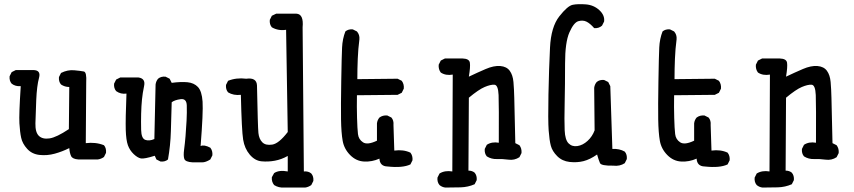

<svg xmlns="http://www.w3.org/2000/svg" viewBox="-20 -760 4040 908"><path d="M350.6 -5.9Q323.2 -7.8 316.4 -21.5Q309.6 -35.2 307.6 -59.6Q274.4 -43 238.8 -33.2Q203.1 -23.4 167 -27.3Q130.9 -31.2 108.4 -56.2Q85.9 -81.1 80.1 -108.4Q74.2 -135.7 71.8 -176.8Q69.3 -217.8 78.1 -352.5Q52.7 -350.6 35.2 -364.3Q23.4 -377.9 25.4 -399.4L35.2 -418.9L54.7 -428.7H134.8Q174.8 -429.7 164.6 -392.1Q154.3 -354.5 151.4 -287.1Q148.4 -219.7 147.5 -176.8Q146.5 -133.8 164.1 -117.2Q181.6 -100.6 214.4 -105.5Q247.1 -110.4 305.7 -149.4L307.6 -348.6Q286.1 -348.6 268.6 -360.4Q256.8 -374 258.8 -395.5L268.6 -415Q299.8 -430.7 331.1 -427.7Q362.3 -424.8 376.5 -421.9Q390.6 -418.9 387.7 -370.1L385.7 -83Q432.6 -88.9 471.7 -73.2Q483.4 -59.6 481.4 -37.1L471.7 -17.6Q458 -7.8 442.4 -5.9Z M891.6 7.8Q856.4 5.9 851.6 -8.8Q846.7 -23.4 850.6 -52.2Q854.5 -81.1 857.4 -116.2Q860.4 -151.4 862.3 -189.5Q864.3 -227.5 863.3 -261.2Q862.3 -294.9 834 -291Q805.7 -287.1 792 -276.4Q790 -208 788.1 -139.6Q786.1 -71.3 774.4 -5.9Q760.7 5.9 739.3 3.9L719.7 -5.9L711.9 -23.4Q662.1 -7.8 646.5 -10.7Q630.9 -13.7 612.3 -31.2Q593.8 -48.8 585 -72.8Q576.2 -96.7 574.7 -146Q573.2 -195.3 578.1 -317.4Q550.8 -313.5 529.3 -329.1Q517.6 -342.8 519.5 -364.3L529.3 -383.8L548.8 -393.6H634.8Q668.9 -388.7 661.6 -354Q654.3 -319.3 651.4 -289.1Q648.4 -258.8 647.5 -222.2Q646.5 -185.5 647.5 -145.5Q648.4 -105.5 667 -98.6Q685.5 -91.8 710 -102.5L715.8 -360.4Q717.8 -376 727.5 -387.7Q741.2 -399.4 762.7 -397.5L782.2 -387.7L792 -368.2Q835 -374 866.2 -371.1Q897.5 -368.2 916 -348.6Q934.6 -329.1 938 -279.3Q941.4 -229.5 928.7 -69.3Q945.3 -77.1 974.6 -61.5Q986.3 -46.9 984.4 -25.4L974.6 -5.9Q953.1 7.8 936 7.8Q918.9 7.8 891.6 7.8Z M1325.2 127Q1297.9 128.9 1276.4 115.2Q1263.7 99.6 1265.6 78.1L1276.4 58.6Q1299.8 43 1340.8 50.8V-22.5Q1311.5 -5.9 1279.8 0Q1248 5.9 1216.8 2.9Q1185.5 0 1161.1 -28.8Q1136.7 -57.6 1129.9 -99.6Q1123 -141.6 1119.1 -311.5Q1084 -307.6 1058.6 -323.2Q1046.9 -336.9 1048.8 -358.4L1058.6 -377.9Q1097.7 -393.6 1144.5 -387.7Q1193.4 -394.5 1195.3 -356.4Q1199.2 -159.2 1202.1 -130.9Q1205.1 -102.5 1220.7 -86.9Q1236.3 -71.3 1267.6 -76.2Q1298.8 -81.1 1340.8 -135.7L1333 -619.1Q1295.9 -613.3 1265.6 -630.9Q1253.9 -644.5 1255.9 -666L1265.6 -685.5L1286.1 -695.3H1381.8Q1417 -693.4 1411.1 -630.9L1417 50.8Q1438.5 48.8 1452.1 60.5Q1463.9 74.2 1461.9 95.7L1452.1 115.2Q1438.5 125 1422.9 127Z M1812.5 27.3Q1776.4 26.4 1774.4 -9.8Q1739.3 5.9 1701.7 3.9Q1664.1 2 1635.7 -26.9Q1607.4 -55.7 1600.6 -93.8Q1593.8 -131.8 1592.8 -195.3Q1591.8 -258.8 1593.8 -376Q1595.7 -493.2 1597.7 -534.7Q1599.6 -576.2 1613.3 -611.3Q1627 -623 1648.4 -621.1L1668 -611.3Q1681.6 -595.7 1679.7 -574.2Q1673.8 -529.3 1671.9 -481.9Q1669.9 -434.6 1669.9 -385.7L1860.4 -387.7L1879.9 -377.9Q1891.6 -362.3 1889.6 -340.8L1879.9 -321.3L1860.4 -311.5L1668 -309.6Q1667 -253.9 1668.5 -202.6Q1669.9 -151.4 1672.9 -126Q1675.8 -100.6 1696.8 -86.9Q1717.8 -73.2 1762.7 -94.7V-176.8Q1764.6 -192.4 1774.4 -204.1Q1790 -215.8 1811.5 -213.9L1831.1 -204.1Q1842.8 -190.4 1840.8 -168.9L1844.7 -47.9Q1887.7 -53.7 1920.9 -38.1Q1932.6 -23.4 1930.7 -2L1920.9 17.6Q1883.8 35.2 1812.5 27.3Z M2085.9 127Q2070.3 125 2058.6 115.2Q2046.9 101.6 2048.8 80.1L2058.6 60.5Q2084 44.9 2119.1 50.8L2121.1 -407.2Q2087.9 -401.4 2064.5 -417Q2052.7 -432.6 2054.7 -454.1L2064.5 -473.6L2084 -483.4H2168Q2199.2 -482.4 2202.1 -463.4Q2205.1 -444.3 2197.3 -397.5Q2238.3 -417 2276.9 -433.6Q2315.4 -450.2 2345.7 -447.8Q2376 -445.3 2390.6 -425.3Q2405.3 -405.3 2408.2 -372.1Q2411.1 -338.9 2412.1 -296.4Q2413.1 -253.9 2417 -83L2436.5 -73.2Q2448.2 -57.6 2446.3 -36.1L2436.5 -16.6Q2413.1 -1 2384.8 -4.9Q2356.4 -8.8 2330.1 -7.8Q2303.7 -6.8 2282.2 -20.5Q2270.5 -34.2 2272.5 -55.7L2282.2 -75.2Q2305.7 -90.8 2338.9 -85Q2339.8 -262.7 2337.9 -310.5Q2335.9 -358.4 2317.9 -359.4Q2299.8 -360.4 2272 -348.6Q2244.1 -336.9 2197.3 -297.9L2195.3 46.9Q2212.9 46.9 2224.6 56.6Q2236.3 70.3 2234.4 91.8L2224.6 111.3Q2193.4 125 2158.2 126Q2123 127 2085.9 127Z M2879.9 23.4Q2823.2 24.4 2817.4 11.2Q2811.5 -2 2803.7 -29.3Q2770.5 -5.9 2739.7 2Q2709 9.8 2673.8 5.9Q2638.7 2 2615.2 -21.5Q2591.8 -44.9 2585 -70.8Q2578.1 -96.7 2574.7 -143.1Q2571.3 -189.5 2573.7 -313Q2576.2 -436.5 2581.1 -534.7Q2585.9 -632.8 2625 -682.6Q2664.1 -732.4 2688.5 -737.3Q2712.9 -742.2 2750.5 -739.3Q2788.1 -736.3 2814.5 -711.9Q2840.8 -687.5 2836.9 -658.2L2827.1 -638.7Q2811.5 -625 2790 -627Q2770.5 -649.4 2753.4 -657.7Q2736.3 -666 2714.8 -659.7Q2693.4 -653.3 2672.9 -606.9Q2652.3 -560.5 2652.3 -459.5Q2652.3 -358.4 2650.4 -273.9Q2648.4 -189.5 2650.4 -144Q2652.3 -98.6 2668.9 -82Q2685.5 -65.4 2710.9 -69.3Q2736.3 -73.2 2758.8 -93.8Q2781.2 -114.3 2792 -143.6L2790 -344.7Q2792 -360.4 2801.8 -372.1Q2815.4 -383.8 2836.9 -381.8L2856.4 -372.1L2866.2 -352.5L2876 -55.7Q2909.2 -57.6 2934.6 -43Q2946.3 -29.3 2944.3 -7.8L2934.6 11.7Q2911.1 27.3 2879.9 23.4Z M3312.5 27.3Q3276.4 26.4 3274.4 -9.8Q3239.3 5.9 3201.7 3.9Q3164.1 2 3135.7 -26.9Q3107.4 -55.7 3100.6 -93.8Q3093.8 -131.8 3092.8 -195.3Q3091.8 -258.8 3093.8 -376Q3095.7 -493.2 3097.7 -534.7Q3099.6 -576.2 3113.3 -611.3Q3127 -623 3148.4 -621.1L3168 -611.3Q3181.6 -595.7 3179.7 -574.2Q3173.8 -529.3 3171.9 -481.9Q3169.9 -434.6 3169.9 -385.7L3360.4 -387.7L3379.9 -377.9Q3391.6 -362.3 3389.6 -340.8L3379.9 -321.3L3360.4 -311.5L3168 -309.6Q3167 -253.9 3168.5 -202.6Q3169.9 -151.4 3172.9 -126Q3175.8 -100.6 3196.8 -86.9Q3217.8 -73.2 3262.7 -94.7V-176.8Q3264.6 -192.4 3274.4 -204.1Q3290 -215.8 3311.5 -213.9L3331.1 -204.1Q3342.8 -190.4 3340.8 -168.9L3344.7 -47.9Q3387.7 -53.7 3420.9 -38.1Q3432.6 -23.4 3430.7 -2L3420.9 17.6Q3383.8 35.2 3312.5 27.3Z M3585.9 127Q3570.3 125 3558.6 115.2Q3546.9 101.6 3548.8 80.1L3558.6 60.5Q3584 44.9 3619.1 50.8L3621.1 -407.2Q3587.9 -401.4 3564.5 -417Q3552.7 -432.6 3554.7 -454.1L3564.5 -473.6L3584 -483.4H3668Q3699.2 -482.4 3702.1 -463.4Q3705.1 -444.3 3697.3 -397.5Q3738.3 -417 3776.9 -433.6Q3815.4 -450.2 3845.7 -447.8Q3876 -445.3 3890.6 -425.3Q3905.3 -405.3 3908.2 -372.1Q3911.1 -338.9 3912.1 -296.4Q3913.1 -253.9 3917 -83L3936.5 -73.2Q3948.2 -57.6 3946.3 -36.1L3936.5 -16.6Q3913.1 -1 3884.8 -4.9Q3856.4 -8.8 3830.1 -7.8Q3803.7 -6.8 3782.2 -20.5Q3770.5 -34.2 3772.5 -55.7L3782.2 -75.2Q3805.7 -90.8 3838.9 -85Q3839.8 -262.7 3837.9 -310.5Q3835.9 -358.4 3817.9 -359.4Q3799.8 -360.4 3772 -348.6Q3744.1 -336.9 3697.3 -297.9L3695.3 46.9Q3712.9 46.9 3724.6 56.6Q3736.3 70.3 3734.4 91.8L3724.6 111.3Q3693.4 125 3658.2 126Q3623 127 3585.9 127Z"/></svg>

Font: JasonHandwriting2
Style: Regular
Weight: 400
Version: Version 1.05.10